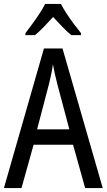

<svg xmlns="http://www.w3.org/2000/svg" viewBox="-20 -963 547 983"><path d="M416 0 354 -222H152L90 0H0L205 -715H300L506 0ZM274 -530Q271 -545 266 -563.5Q261 -582 257.5 -601Q254 -620 251 -634Q249 -617 245.5 -599Q242 -581 238 -564Q234 -547 230 -530L170 -301H335ZM292 -943Q303 -921 320.5 -894Q338 -867 358 -840.5Q378 -814 395 -793V-783H345Q322 -802 299 -826Q276 -850 252 -876Q228 -850 204 -825Q180 -800 159 -783H110V-793Q128 -817 147.5 -843.5Q167 -870 184 -896Q201 -922 211 -943Z"/></svg>

Font: Noto Sans Condensed
Style: Regular
Weight: 400
Width: 3
Version: Version 2.013